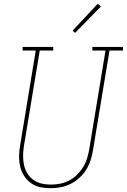

<svg xmlns="http://www.w3.org/2000/svg" viewBox="-20 -982 667 1010"><path d="M246 8Q217 8 190 2Q163 -4 142 -19.5Q121 -35 106.5 -57.5Q92 -80 86 -106.5Q80 -133 80.5 -161.5Q81 -190 86 -218L168 -716H99V-735H260V-716H189L106 -215Q102 -190 101.5 -164.5Q101 -139 106 -115.5Q111 -92 123 -71.5Q135 -51 154 -37Q173 -23 197 -17Q221 -11 247 -11Q271 -11 295 -15.5Q319 -20 342 -31.5Q365 -43 384 -61.5Q403 -80 416.5 -101.5Q430 -123 437.5 -147Q445 -171 449 -194L535 -716H466V-735H627V-716H556L469 -191Q465 -165 456.5 -139Q448 -113 433.5 -89.5Q419 -66 397.5 -46.5Q376 -27 351 -14.5Q326 -2 299 3Q272 8 246 8ZM375 -809 362 -821 494 -962 511 -948Z"/></svg>

Font: Iosevka HT Thin Extended
Style: Italic
Weight: 100
Width: 7
Italic angle: -9°
Monospace: yes
Designer: Belleve Invis
Foundry: Belleve Invis
Version: Version 32.3.0; ttfautohint (v1.8.4)